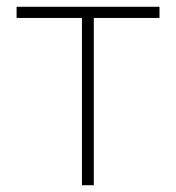

<svg xmlns="http://www.w3.org/2000/svg" viewBox="-20 -547 519 567"><path d="M222 0V-494H29V-527H451V-494H257V0Z"/></svg>

Font: Shanggu Sans SC VF
Style: Regular
Weight: 250
Designer: GuiWonder
Version: Version 1.021